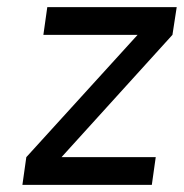

<svg xmlns="http://www.w3.org/2000/svg" viewBox="-20 -520 517 540"><path d="M43 0H407L418 -78H153L465 -422L477 -500H113L102 -422H367L54 -78Z"/></svg>

Font: Unageo
Style: Regular-Italic
Weight: 400
Designer: Richard Sepsi
Foundry: Richard Sepsi
Version: Version 2.000